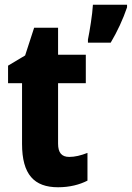

<svg xmlns="http://www.w3.org/2000/svg" viewBox="-20 -780 556 810"><path d="M516 -749V-760H372C370 -720 358 -647 351 -613V-600H447C475 -647 499 -699 516 -749ZM272 -118C240 -118 225 -136 225 -174V-429H342V-549H225V-663H124L86 -546L14 -503V-429H73V-173C73 -44 124 10 225 10C274 10 316 -1 349 -18V-135C321 -124 296 -118 272 -118Z"/></svg>

Font: Noto Sans Gurmukhi Condensed ExtraBold
Style: Regular
Weight: 800
Width: 3
Designer: Jelle Bosma - Monotype Design Team
Foundry: Monotype Imaging Inc.
Version: Version 2.004